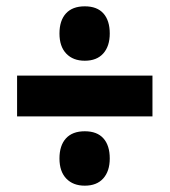

<svg xmlns="http://www.w3.org/2000/svg" viewBox="-20 -656 536 607"><path d="M168 -550Q168 -591 188.5 -613.5Q209 -636 248 -636Q287 -636 307 -613.5Q327 -591 327 -550Q327 -510 306.5 -487Q286 -464 248 -464Q211 -464 189.5 -486.5Q168 -509 168 -550ZM34 -288V-417H462V-288ZM168 -155Q168 -196 188.5 -218.5Q209 -241 248 -241Q287 -241 307 -218.5Q327 -196 327 -155Q327 -115 306.5 -92Q286 -69 248 -69Q211 -69 189.5 -91.5Q168 -114 168 -155Z"/></svg>

Font: Noto Sans Sinhala UI ExtraCondensed Black
Style: Regular
Weight: 900
Width: 2
Designer: Jelle Bosma - Monotype Design Team
Foundry: Monotype Imaging Inc.
Version: Version 2.006; ttfautohint (v1.8.4.7-5d5b)